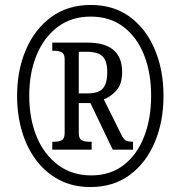

<svg xmlns="http://www.w3.org/2000/svg" viewBox="-20 -745 729 775"><path d="M345 10Q274 10 219 -19Q164 -48 126 -98.5Q88 -149 68.5 -215.5Q49 -282 49 -358Q49 -461 84.5 -544Q120 -627 186.5 -676Q253 -725 346 -725Q440 -725 505.5 -676Q571 -627 605.5 -544Q640 -461 640 -358Q640 -255 605 -171.5Q570 -88 504 -39Q438 10 345 10ZM348 -37Q425 -37 479 -78.5Q533 -120 561.5 -193Q590 -266 590 -358Q590 -451 561.5 -523Q533 -595 478.5 -636.5Q424 -678 346 -678Q268 -678 212.5 -636Q157 -594 127.5 -522Q98 -450 98 -359Q98 -266 128 -193.5Q158 -121 214.5 -79Q271 -37 348 -37ZM191 -141V-173H201Q217 -173 229 -179Q241 -185 241 -208V-505Q241 -528 229 -534Q217 -540 201 -540H191V-573H333Q473 -573 473 -454Q473 -406 450.5 -380.5Q428 -355 399 -344L471 -199Q479 -183 488 -178Q497 -173 517 -173V-141H435L345 -329H298V-208Q298 -185 310 -179Q322 -173 338 -173H350V-141ZM332 -368Q379 -368 396 -389Q413 -410 413 -453Q413 -499 394 -517.5Q375 -536 330 -536H298V-368Z"/></svg>

Font: Noto Serif Armenian ExtraCondensed
Style: Bold
Weight: 700
Width: 2
Designer: Monotype Design Team
Foundry: Monotype Imaging Inc.
Version: Version 2.008; ttfautohint (v1.8.4.7-5d5b)